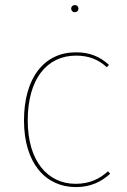

<svg xmlns="http://www.w3.org/2000/svg" viewBox="-20 -737 506 766"><path d="M278.4 -716.7C269.3 -716.7 263.9 -709.9 263.9 -702.6C263.9 -695.3 269.3 -688.4 278.4 -688.4C288 -688.4 293 -695.3 293 -702.6C293 -709.8 288 -716.7 278.4 -716.7ZM282.8 -528.3C156 -528.3 75.7 -426 75.7 -256.4C75.7 -86.4 161.6 9.4 282.6 9.4C341.8 9.4 384.8 -12.1 419.6 -44L410.7 -53.6C377.7 -23.4 337.7 -3.7 281.7 -3.7C171.6 -3.7 90.6 -92.3 90.6 -256.4C90.6 -422.4 167.4 -515.1 283.3 -515.1C334.3 -515.1 372.6 -499.6 406.3 -468.7L414.7 -478.3C377.1 -512.1 337.1 -528.3 282.8 -528.3Z"/></svg>

Font: Fira Sans Hair
Style: Regular
Weight: 100
Designer: bBox Type GmbH & Carrois Corporate GbR & Edenspiekermann AG
Foundry: bBox Type GmbH & Carrois Corporate GbR & Edenspiekermann AG
Version: Version 4.300;PS 004.300;hotconv 1.0.88;makeotf.lib2.5.64775